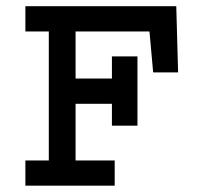

<svg xmlns="http://www.w3.org/2000/svg" viewBox="-20 -589 626 609"><path d="M60.5 -569.3H539.1L544.9 -359.4H465.8L454.1 -489.3H219.7V-339.8H335V-410.2H416V-190.4H335V-259.8H219.7V-80.1H343.8V0H60.5V-80.1H134.8V-489.3H60.5Z"/></svg>

Font: Thabit-Bold
Style: Bold
Weight: 700
Designer: Regenerated by Nadim Shaikli
Foundry: MAK Alagha
Version: 0.01